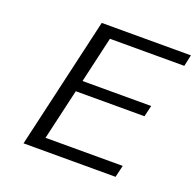

<svg xmlns="http://www.w3.org/2000/svg" viewBox="-122 -822 971 951"><g transform="rotate(20 363.5 -346.5)"><path d="M97 0 257 -693H727L714 -633H322L266 -390H628L614 -331H252L190 -63H597L582 0Z"/></g></svg>

Font: Coval
Style: ExtraLight Italic
Weight: 200
Foundry: Context Ltd
Version: Version 001.000